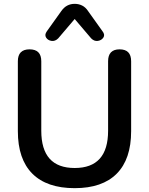

<svg xmlns="http://www.w3.org/2000/svg" viewBox="-20 -970 776 1000"><path d="M369 10Q224 10 148.5 -65.5Q73 -141 73 -287V-651Q73 -713 134 -713Q195 -713 195 -651V-289Q195 -95 369 -95Q543 -95 543 -289V-651Q543 -713 603 -713Q663 -713 663 -651V-287Q663 -141 588 -65.5Q513 10 369 10ZM283 -770Q267 -754 248 -757Q229 -760 220 -774.5Q211 -789 224 -807L299 -912Q313 -932 330.5 -941Q348 -950 369 -950Q390 -950 408 -941Q426 -932 439 -912L514 -807Q528 -789 518.5 -774.5Q509 -760 490 -757Q471 -754 455 -770L369 -871Z"/></svg>

Font: Chiron GoRound TC M
Style: Regular
Weight: 500
Designer: Ryoko NISHIZUKA 西塚涼子 (kana, bopomofo & ideographs); Paul D. Hunt (Latin, Greek & Cyrillic); Sandoll Communications 산돌커뮤니
Foundry: Adobe
Version: Version 1.000;hotconv 1.1.1;makeotfexe 2.6.0